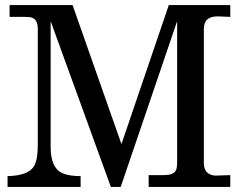

<svg xmlns="http://www.w3.org/2000/svg" viewBox="-20 -742 965 762"><path d="M894 0H570V-47H630Q671 -47 679 -68Q683 -78 683 -95V-658L459 0H420L181 -658V-159Q181 -76 227 -55Q253 -43 300 -43V0H10V-43Q91 -45 114 -81Q130 -107 130 -166V-627Q130 -666 104 -673Q94 -675 77 -675H18V-722H268L462 -170L650 -722H894V-675L845 -677H844Q795 -677 790 -639L789 -627V-95Q789 -49 834 -45L894 -47Z"/></svg>

Font: cwTeXKai
Style: Medium
Weight: 500
Version: Version 1.17